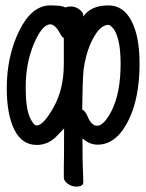

<svg xmlns="http://www.w3.org/2000/svg" viewBox="-20 -512 540 710"><path d="M166 -492Q212 -492 222 -484Q229 -488 243.5 -488Q258 -488 273 -477.5Q288 -467 288 -454Q288 -453 288 -451Q316 -492 381 -492Q436 -492 466 -435Q496 -378 496 -278Q496 -111 427 -22Q390 23 341 23Q313 23 289 3Q287 2 285 0Q285 87 286.5 116Q288 145 288 162Q288 178 262 178Q245 178 230.5 167.5Q216 157 216 144V106Q217 85 217 -37Q209 -28 191 -10Q159 24 116 24Q61 24 33 -32.5Q5 -89 5 -186Q5 -304 51 -398Q97 -492 166 -492ZM116 -48Q140 -48 178 -115Q216 -182 216 -276V-372Q211 -373 205 -383Q205 -383 205 -383Q185 -422 166 -422Q136 -422 105.5 -350.5Q75 -279 75 -189Q75 -115 89 -81.5Q103 -48 116 -48ZM426 -276Q426 -329 418 -361.5Q410 -394 398.5 -407Q387 -420 381 -420Q344 -420 312 -344Q296 -305 289 -254Q285 -211 284 -107Q295 -101 302 -86Q317 -47 339 -47Q364 -47 392 -101Q426 -167 426 -276Z"/></svg>

Font: Moon Stars Kai HW
Style: Bold
Weight: 700
Designer: GuiWonder
Version: Version 1.101